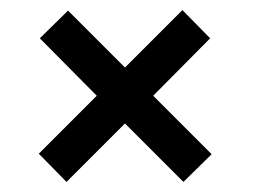

<svg xmlns="http://www.w3.org/2000/svg" viewBox="-20 -463 511 381"><path d="M400 -157 344 -102 228 -218 112 -102 57 -158 172 -273 59 -387 115 -442 228 -329 342 -443 397 -387 284 -273Z"/></svg>

Font: Raleway Thin Medium
Style: Italic
Weight: 500
Italic angle: -12°
Version: Version 4.026